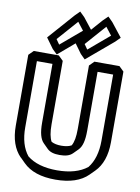

<svg xmlns="http://www.w3.org/2000/svg" viewBox="-126 -1289 1038 1421"><g transform="rotate(10 392.5 -578.5)"><path d="M562 -790H679V-293C679 -205 658 -135 618 -85C564 -42 488 -20 392 -20C296 -20 220 -42 167 -85C126 -136 106 -205 106 -293V-790H223V-348C223 -273 236 -226 262 -200L297 -165C319 -143 350 -135 392 -135C434 -135 466 -143 488 -165L523 -200L524 -201C550 -228 562 -273 562 -348ZM526 -860 491 -825V-348C491 -289 484 -249 468 -221C449 -210 423 -205 392 -205C362 -205 337 -210 317 -221C302 -248 294 -289 294 -348V-825L258 -860H70L35 -825V-293C35 -194 61 -119 112 -67H113L149 -31C203 23 284 50 392 50C500 50 582 23 636 -31L672 -67C723 -118 750 -194 750 -293V-825L714 -860ZM432 -976 568 -1130 614 -1071 458 -939ZM361 -976 417 -899 452 -864 652 -1033 687 -1068 605 -1172 570 -1207 534 -1172ZM221 -976 357 -1130 403 -1071 247 -939ZM150 -976 206 -899 242 -864 440 -1033 476 -1068 394 -1172 358 -1207 323 -1172Z"/></g></svg>

Font: Hussar Press
Style: Bold
Weight: 700
Foundry: Cannot Into Space Fonts
Version: Version 1.43